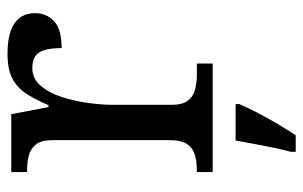

<svg xmlns="http://www.w3.org/2000/svg" viewBox="-168 -418 807 511"><g transform="rotate(-90 235.5 -162.5)"><path d="M33 0V-42H36Q59 -42 77.5 -47Q96 -52 107 -67.5Q118 -83 118 -114V-426Q118 -456 106.5 -470.5Q95 -485 76.5 -489.5Q58 -494 36 -494H33V-536H187L206 -437H211Q224 -467 239 -492Q254 -517 279 -531.5Q304 -546 348 -546Q403 -546 429.5 -527Q456 -508 456 -473Q456 -442 434.5 -422Q413 -402 363 -402Q363 -430 358 -447Q353 -464 341.5 -472Q330 -480 310 -480Q282 -480 263 -458Q244 -436 233 -402Q222 -368 217 -331.5Q212 -295 212 -266V-109Q212 -80 223.5 -65.5Q235 -51 253.5 -46.5Q272 -42 294 -42H322V0ZM87 208Q93 186 98 161Q103 136 108 110.5Q113 85 117 61H214V71Q205 92 191 119Q177 146 161 173Q145 200 131 221H87Z"/></g></svg>

Font: Noto Serif Georgian
Style: Regular
Weight: 400
Designer: Monotype Design Team, Akaki Razmadze
Foundry: Google LLC
Version: Version 2.002